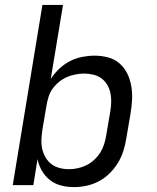

<svg xmlns="http://www.w3.org/2000/svg" viewBox="-20 -755 640 783"><path d="M282 8Q254 8 229 1.5Q204 -5 184 -20.5Q164 -36 151 -58.5Q138 -81 133 -106L116 0H32L153 -735H237L187 -433Q201 -455 221 -474Q241 -493 265 -505.5Q289 -518 315 -523Q341 -528 366 -528Q395 -528 422 -520.5Q449 -513 468.5 -495.5Q488 -478 499.5 -454Q511 -430 515.5 -403Q520 -376 518.5 -347.5Q517 -319 512 -290L495 -190Q491 -165 483 -139.5Q475 -114 461 -91Q447 -68 427.5 -48.5Q408 -29 383.5 -16Q359 -3 333 2.5Q307 8 282 8ZM261 -65Q279 -65 297.5 -69Q316 -73 333 -81.5Q350 -90 364.5 -103.5Q379 -117 389 -133Q399 -149 404.5 -166.5Q410 -184 413 -202L430 -302Q433 -321 433.5 -340Q434 -359 430 -377Q426 -395 416.5 -410.5Q407 -426 393 -436Q379 -446 360.5 -450.5Q342 -455 323 -455Q306 -455 288 -451.5Q270 -448 253.5 -441Q237 -434 222 -422Q207 -410 195.5 -394.5Q184 -379 178.5 -361.5Q173 -344 170 -327L153 -227Q150 -207 149 -187Q148 -167 152 -148.5Q156 -130 165.5 -113.5Q175 -97 189.5 -86Q204 -75 222.5 -70Q241 -65 261 -65Z"/></svg>

Font: Iosevka Aile
Style: Italic
Weight: 400
Italic angle: -9°
Designer: Belleve Invis
Foundry: Belleve Invis
Version: Version 28.0.1; ttfautohint (v1.8.4)